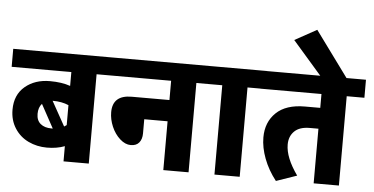

<svg xmlns="http://www.w3.org/2000/svg" viewBox="-72 -1007 2189 1125"><g transform="rotate(5 1022.5 -445.0)"><path d="M248.5 -186H256.8L181.2 -324.7Q160.6 -302.7 160.6 -264.2Q160.6 -225.6 184.6 -205.8Q208.5 -186 248.5 -186ZM321.8 -204.1V-203.6Q333.5 -210.9 336.4 -213.4V-330.6Q296.9 -348.1 241.7 -348.1ZM336.4 0V-89.4Q290.5 -71.8 231.9 -71.8Q173.3 -71.8 123 -95.7Q72.8 -119.6 42.5 -166.7Q12.2 -213.9 12.2 -275.9Q12.2 -363.3 70.3 -412.4Q128.4 -461.4 216.8 -461.4Q286.6 -461.4 336.4 -443.8V-525.4H-14.6V-631.3H588.9V-525.4H484.9V0Z M923.3 0V-287.1H786.1V-204.1Q786.1 -169.9 769.5 -149.7Q752.9 -129.4 720.2 -129.4Q687.5 -129.4 656.5 -157.2Q625.5 -185.1 607.4 -227.3Q589.4 -269.5 589.4 -311.5Q589.4 -412.1 701.2 -412.1H923.3V-525.4H559.6V-631.3H1175.8V-525.4H1071.8V0Z M1224.1 0V-525.4H1146.5V-631.3H1476.6V-525.4H1372.6V0Z M1585.9 5.9Q1586.4 5.9 1586.4 6.3ZM1490.7 -242.2Q1490.7 -332 1548.6 -387.7Q1606.4 -443.4 1717.3 -443.4H1807.6V-524.9H1447.8V-630.9H2060.1V-524.9H1956.1V0.5H1807.6V-320.8H1755.9Q1696.8 -320.8 1666.5 -291Q1636.2 -261.2 1636.2 -212.9Q1636.2 -136.2 1707.5 -36.1L1585.9 5.9Q1539.6 -53.2 1515.1 -118.2Q1490.7 -183.1 1490.7 -242.2Z M1958.5 -613.3H1806.6L1621.1 -826.2L1750.5 -897.5Z"/></g></svg>

Font: Yantramanav Black
Style: Regular
Weight: 900
Version: Version 1.001;PS 1.0;hotconv 1.0.72;makeotf.lib2.5.5900; ttf